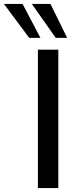

<svg xmlns="http://www.w3.org/2000/svg" viewBox="-111 -958 398 978"><path d="M82 0V-705H186V0ZM173 -765 51 -938H146L231 -765ZM38 -765 -91 -938H4L95 -765Z"/></svg>

Font: Nunito Sans 12pt ExtraLight 12pt SemiBold
Style: Regular
Weight: 600
Version: Version 3.101;gftools[0.9.27]